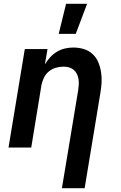

<svg xmlns="http://www.w3.org/2000/svg" viewBox="-20 -779 640 1014"><path d="M427 215H307L393 -303Q395 -318 396 -333Q397 -348 394.5 -362Q392 -376 386 -388.5Q380 -401 369.5 -410Q359 -419 345 -423Q331 -427 316 -427Q296 -427 276 -421.5Q256 -416 239 -402.5Q222 -389 212.5 -369.5Q203 -350 199 -330L145 0H25L111 -520H231L217 -439Q229 -459 245 -476.5Q261 -494 281 -506Q301 -518 323.5 -523Q346 -528 367 -528Q396 -528 422.5 -520Q449 -512 468.5 -494Q488 -476 498.5 -451.5Q509 -427 513.5 -399.5Q518 -372 516.5 -344Q515 -316 510 -287ZM290 -600 329 -759H440L380 -600Z"/></svg>

Font: Iosevka Extended
Style: Bold Italic
Weight: 700
Width: 7
Italic angle: -9°
Monospace: yes
Designer: Belleve Invis
Foundry: Belleve Invis
Version: Version 32.5.0; ttfautohint (v1.8.4)